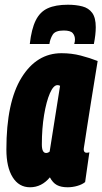

<svg xmlns="http://www.w3.org/2000/svg" viewBox="-20 -782 433 812"><path d="M266 10Q238 10 220.5 0.5Q203 -9 191 -32Q156 10 107 10Q60 10 33.5 -32.5Q7 -75 7 -150Q7 -350 71 -453.5Q135 -557 240 -557Q283 -557 321.5 -547Q360 -537 393 -524Q376 -419 365 -351Q354 -283 348 -243Q342 -203 339 -184Q336 -165 335 -159Q334 -153 334 -151Q334 -136 346 -136Q353 -136 358 -138L340 -12Q328 -2 307.5 4Q287 10 266 10ZM190 -141 234 -419Q230 -422 223 -422Q206 -422 191 -387.5Q176 -353 166.5 -296Q157 -239 157 -171Q157 -135 175 -135Q183 -135 190 -141ZM267 -762Q301 -762 328 -755Q355 -748 370 -727.5Q385 -707 385 -667Q385 -636 377 -596H294Q296 -603 296.5 -607Q297 -611 297 -615Q297 -631 287.5 -642Q278 -653 249 -653Q214 -653 203 -635.5Q192 -618 189 -596H106Q113 -659 131 -695.5Q149 -732 182 -747Q215 -762 267 -762Z"/></svg>

Font: Georama ExtraCondensed ExtraBold
Style: Italic
Weight: 800
Width: 2
Italic angle: -9°
Designer: Jean-Baptiste Levee
Foundry: Production Type
Version: Version 1.000